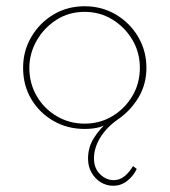

<svg xmlns="http://www.w3.org/2000/svg" viewBox="-20 -407 543 615"><path d="M343 188Q321 188 303 177Q285 166 273.5 146.5Q262 127 262 101Q262 65 280.5 35.5Q299 6 324 -15L338 -17Q317 -5 298 0.5Q279 6 251 6Q196 6 151.5 -19.5Q107 -45 80.5 -89Q54 -133 54 -190Q54 -244 80.5 -289Q107 -334 151.5 -360.5Q196 -387 251 -387Q306 -387 351 -360.5Q396 -334 422.5 -289Q449 -244 449 -190Q449 -137 423.5 -94.5Q398 -52 357 -24Q321 1 301 34Q281 67 281 100Q281 132 300.5 151Q320 170 344 170Q364 170 379.5 157Q395 144 406 125L418 134Q408 156 388 172Q368 188 343 188ZM251 -11Q300 -11 340 -35Q380 -59 404 -99.5Q428 -140 428 -190Q428 -239 404 -279.5Q380 -320 340 -344.5Q300 -369 251 -369Q200 -369 160 -343Q120 -317 97 -276Q74 -235 74 -190Q74 -140 97.5 -99.5Q121 -59 161.5 -35Q202 -11 251 -11Z"/></svg>

Font: Josefin Sans Thin Thin
Style: Regular
Weight: 250
Version: Version 2.001